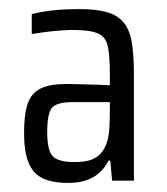

<svg xmlns="http://www.w3.org/2000/svg" viewBox="-20 -716 367 423"><path d="M131 -313Q96 -313 74.5 -323Q53 -333 43 -357.5Q33 -382 33 -423Q33 -464 41 -487.5Q49 -511 69.5 -521Q90 -531 126 -531Q137 -531 154 -530.5Q171 -530 189.5 -529.5Q208 -529 222 -528V-553Q222 -593 217.5 -614Q213 -635 195.5 -642.5Q178 -650 140 -650Q130 -650 115.5 -649Q101 -648 84.5 -646Q68 -644 50 -641V-685Q74 -691 100 -693.5Q126 -696 154 -696Q191 -696 214.5 -689.5Q238 -683 251.5 -667.5Q265 -652 270 -624.5Q275 -597 275 -554V-318H227L223 -362H219Q211 -346 198.5 -335Q186 -324 169 -318.5Q152 -313 131 -313ZM144 -359Q163 -359 176 -362.5Q189 -366 198.5 -374.5Q208 -383 213 -396Q218 -406 220 -424Q222 -442 222 -469V-491H139Q105 -491 94.5 -478.5Q84 -466 84 -425Q84 -385 96 -372Q108 -359 144 -359Z"/></svg>

Font: Saira Condensed
Style: Regular
Weight: 400
Width: 3
Designer: Hector Gatti with collaboration of the Omnibus-Type team
Foundry: Omnibus-Type
Version: Version 1.101